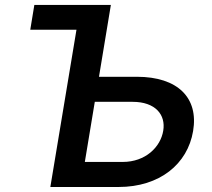

<svg xmlns="http://www.w3.org/2000/svg" viewBox="-20 -747 845 767"><path d="M100.9 -628.2H285.5L181.1 0H453.5C617.9 0 729.4 -91.6 751.4 -223.4C773.8 -355.5 691.1 -440.3 526.6 -440.3H375.4L422.9 -727.3H117.2ZM318.9 -100.1 358.7 -340.2H509.9C600.9 -340.2 642.8 -288.4 632.1 -224.8C621.4 -159.4 561.1 -100.1 470.2 -100.1Z"/></svg>

Font: Magic Ui Pro Semi Bold
Style: Italic
Weight: 600
Italic angle: -9.39999°
Designer: Stefan Endress, Andreas Faust
Version: Version 1.000;FEAKit 1.0